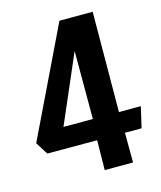

<svg xmlns="http://www.w3.org/2000/svg" viewBox="-97 -691 638 763"><g transform="rotate(-15 222.0 -310.0)"><path d="M239.5 0 241.2 -122.4H36.2L4.1 -173.4L219.4 -620H356.1L353.8 -208.2H443.9L424 -122.4H355.5L356.1 0ZM125.6 -208.2H246.5V-488.1Z"/></g></svg>

Font: Smooch Sans Thin
Style: Regular
Weight: 100
Designer: Robert E. Leuschke
Foundry: Robert E. Leuschke
Version: Version 1.010